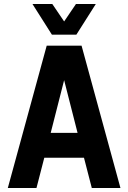

<svg xmlns="http://www.w3.org/2000/svg" viewBox="-20 -938 640 958"><path d="M19 0 213 -710H387L581 0H438L399 -151H201L162 0ZM300 -538 233 -275H367ZM142 -918H241L300 -831L359 -918H458L361 -765H239Z"/></svg>

Font: Geist Mono
Style: Bold
Weight: 700
Monospace: yes
Designer: Basement.studio, Andrés Briganti, Mateo Zaragoza
Foundry: Basement.studio, Vercel, Andrés Briganti, Guido Ferreyra, Mateo Zaragoza
Version: Version 1.500; ttfautohint (v1.8.4.7-5d5b)